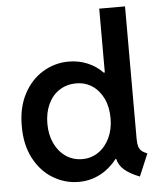

<svg xmlns="http://www.w3.org/2000/svg" viewBox="-54 -799 719 854"><g transform="rotate(-5 306.0 -372.0)"><path d="M438 -79.1H434.1Q402.8 -38.1 358.9 -15.1Q314.9 7.8 263.7 7.8Q202.6 7.8 149.2 -24.2Q95.7 -56.2 63.7 -117.2Q31.7 -178.2 32.2 -260.7Q31.7 -343.3 63.7 -404.1Q95.7 -464.8 149.2 -497.1Q202.6 -529.3 264.6 -529.3Q309.1 -529.3 347.9 -513.2Q386.7 -497.1 416 -466.8H420.9V-752H536.1V-160.2Q536.1 -139.6 539.8 -127.2Q543.5 -114.7 552.2 -106.7Q561 -98.6 578.1 -91.8L536.1 7.8Q491.2 -9.8 467.8 -30.5Q444.3 -51.3 438 -79.1ZM428.7 -261.7Q428.7 -313 410.2 -351.1Q391.6 -389.2 359.9 -409.7Q328.1 -430.2 289.1 -429.7Q247.6 -429.7 215.1 -408.9Q182.6 -388.2 164.6 -349.9Q146.5 -311.5 146.5 -261.7Q146.5 -212.9 164.6 -174.3Q182.6 -135.7 214.8 -113.8Q247.1 -91.8 288.1 -91.8Q328.1 -91.8 360.1 -113.8Q392.1 -135.7 410.4 -174.3Q428.7 -212.9 428.7 -261.7Z"/></g></svg>

Font: Reddit Sans Fudge SemiBold
Style: Regular
Weight: 600
Designer: Stephen Hutchings
Foundry: Reddit
Version: Version 1.011